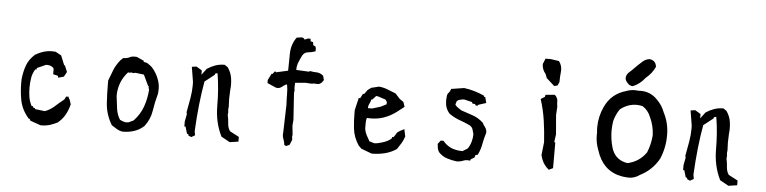

<svg xmlns="http://www.w3.org/2000/svg" viewBox="-44 -929 4607 1155"><g transform="rotate(5 2259.0 -351.5)"><path d="M85 -242.2Q85 -252 85.4 -261.7V-262.2Q89.4 -305.7 103.5 -345.7Q117.7 -385.7 153.3 -416.5Q180.7 -432.6 210.4 -440.9Q231 -446.3 252.9 -446.3Q263.7 -446.3 275.9 -444.8L310.1 -425.8L332.5 -370.6L338.4 -366.7L353.5 -329.6L337.4 -300.3L303.7 -291L301.3 -302.2L272 -309.1V-338.4Q272 -346.7 264.6 -351.1Q258.8 -355 256.8 -356Q251.5 -358.9 244.4 -360.4Q237.3 -361.8 224.6 -361.8L170.4 -337.4V-328.6H162.1Q146.5 -303.2 142.1 -276.4Q137.2 -247.6 137.2 -216.8Q137.2 -186 141.8 -158.7Q146.5 -131.3 159.7 -106.9H168.5V-99.6L181.2 -95.7V-90.8L240.7 -83.5Q272 -94.2 298.1 -117.9Q324.2 -141.6 352.1 -163.6L361.8 -182.1H377.4V-174.8L383.8 -166.5L393.1 -137.7Q383.8 -101.6 368.2 -73.7Q352.1 -45.4 325.2 -22.9Q303.7 -11.7 279.3 -3.9Q254.9 3.4 229.5 3.4H223.6H222.7L159.2 -19L155.3 -28.8L148.4 -30.3L147.5 -31.7Q105.5 -79.6 94.2 -138.7Q85 -188 85 -242.2Z M605 -276.4Q605 -288.1 605 -300.8Q617.2 -334 629.9 -365.7Q642.6 -397.5 667 -427.2L683.6 -442.9H685.5Q706.5 -442.9 721.7 -451.2Q733.9 -457.5 750 -457.5Q756.8 -457.5 765.1 -456.5L808.1 -437V-433.6V-429.7Q808.6 -429.7 809.1 -429.7Q823.2 -429.7 835.7 -421.6Q848.1 -413.6 860.4 -402.3Q889.6 -369.1 902.8 -329.6Q912.1 -303.2 912.1 -274.9Q912.1 -260.3 909.7 -245.1V-244.6Q896 -196.3 887.9 -142.8Q879.9 -89.4 845.7 -45.9Q819.3 -22.5 788.1 -12.2Q756.8 -1.5 718.8 -1.5H718.3Q698.2 -4.4 683.1 -13.7Q668 -22.9 650.4 -34.2Q613.8 -94.2 608.9 -162.1Q605 -218.3 605 -276.4ZM720.2 -359.9Q663.6 -297.9 663.6 -212.4Q668.5 -172.4 673.1 -136.2Q677.7 -100.1 696.8 -70.8Q710.4 -64.5 722.2 -61Q728 -59.1 734.6 -59.1Q741.2 -59.1 749 -60.5L778.8 -74.7Q816.9 -115.7 834 -164.1Q851.1 -212.4 855 -266.6L850.6 -278.3L853 -286.6H851.6H848.1L815.9 -354.5L764.2 -360.8L751 -357.9L740.2 -360.8L728.5 -357.9Z M1312.5 -24.9Q1272 -106.9 1272 -206.8Q1272 -306.6 1256.8 -399.9L1252.4 -401.4L1241.7 -397V-393.6V-391.1L1182.6 -344.7Q1158.7 -213.4 1149.9 -42.5L1154.3 -17.6L1132.3 -4.9L1113.8 -13.2V-20.5L1105 -22.9L1092.8 -64.9H1085.4V-95.2L1094.2 -140.6L1091.3 -151.4Q1100.1 -197.3 1107.2 -238.3Q1114.3 -279.3 1114.3 -317.4Q1114.3 -326.7 1113.8 -336.4L1099.1 -426.3L1127 -430.2L1160.6 -410.2V-407.2V-384.3H1161.1L1189.5 -421.9Q1213.4 -437.5 1238.5 -446.5Q1263.7 -455.6 1293.9 -455.6H1295.4L1314.5 -442.4Q1335.4 -412.1 1340.3 -377.9Q1343.3 -358.9 1343.3 -338.4Q1343.3 -322.3 1341.3 -305.2L1339.4 -252.9L1341.3 -207L1339.4 -189.5L1341.3 -171.9L1339.4 -157.7Q1345.2 -132.8 1346.7 -106.2Q1348.1 -79.6 1361.8 -60.1L1417.5 -30.8V-27.3V-2.4L1365.2 5.4L1313.5 -23.4Z M1680.2 -68.8Q1680.2 -74.7 1681.2 -81.5L1686 -247.1Q1684.1 -279.3 1684.1 -311.5Q1684.1 -343.8 1679.2 -369.6H1673.3Q1661.6 -363.3 1649.4 -353.8Q1637.2 -344.2 1624 -344.2Q1619.1 -344.2 1613.3 -345.7L1561 -368.7V-385.7V-387.2L1580.6 -426.3H1584H1586.9L1600.1 -443.8L1606.4 -437.5L1678.2 -453.6Q1678.2 -505.4 1679.7 -557.6Q1681.2 -614.3 1711.4 -654.8L1712.9 -656.2L1744.1 -660.6L1757.3 -654.8V-649.9H1764.6L1776.9 -655.3V-656.7H1795.9L1797.9 -641.1L1812.5 -638.2L1815.4 -619.6L1829.6 -612.8V-606.9H1832.5V-584Q1808.6 -575.7 1786.6 -573.7Q1767.6 -572.3 1754.9 -552.7Q1744.1 -531.7 1734.4 -507.3Q1726.6 -487.3 1726.6 -466.3Q1726.6 -464.4 1726.6 -462.4L1803.2 -458.5L1809.6 -462.9Q1830.6 -458.5 1849.1 -458.5Q1870.1 -458.5 1889.2 -442.4L1890.6 -441.4L1897.5 -416Q1890.1 -404.8 1888.2 -402.8Q1876.5 -389.2 1861.8 -389.2Q1860.4 -389.2 1853.3 -389.6Q1846.2 -390.1 1832.5 -390.1V-388.2H1818.4L1789.1 -390.1L1726.6 -384.8L1725.1 -357.4L1727.1 -339.8L1725.1 -322.3L1735.8 -162.1L1732.9 -127L1738.8 -68.4L1736.3 -65.4L1738.8 -41L1725.6 -9.8L1705.1 -1L1694.3 -6.3Q1691.9 -26.9 1686 -40.3Q1680.2 -53.7 1680.2 -68.8Z M2175.3 -212.4Q2170.4 -199.7 2170.4 -184.1V-146Q2173.3 -126.5 2182.6 -108.4Q2191.9 -90.3 2202.6 -72.8Q2215.3 -69.3 2222.2 -66.9Q2229 -64.5 2231.9 -64.2Q2234.9 -64 2236.8 -64Q2243.7 -64 2252 -65.9Q2273.9 -70.8 2293.5 -77.6Q2313 -84.5 2332.5 -99.1L2337.4 -110.8H2344.7L2354 -124L2363.3 -139.6L2378.4 -150.4L2405.3 -164.1L2414.6 -120.6Q2406.2 -96.2 2395.8 -78.9Q2385.3 -61.5 2371.1 -41Q2339.4 -19.5 2301.3 -9.8Q2263.2 -0.5 2222.7 -0.5H2221.7L2158.2 -24.4L2140.6 -41.5Q2108.9 -88.9 2103 -142.1Q2098.1 -186.5 2098.1 -235.8Q2098.1 -243.7 2098.1 -252.4L2115.7 -326.7H2124.5L2137.7 -352.1L2147.9 -356L2164.1 -378.9L2185.1 -394.5L2231.9 -405.8Q2261.2 -402.8 2284.9 -392.8Q2308.6 -382.8 2334 -373.5L2361.8 -342.8L2385.3 -326.7L2395 -297.9L2356.9 -268.1Q2318.8 -238.3 2276.4 -223.6Q2240.2 -210.9 2198.2 -210.9Q2185.1 -210.9 2180.7 -211.4ZM2195.3 -324.7H2191.9Q2189.5 -310.5 2181.6 -296.4Q2176.3 -286.6 2176.3 -276.4Q2176.3 -273.4 2176.3 -271H2201.2L2251 -286.1L2285.2 -303.2L2286.6 -316.9L2276.9 -331.5Q2260.3 -335.9 2249.5 -340.3Q2238.8 -344.7 2232.2 -346.2Q2225.6 -347.7 2219.2 -348.1L2197.8 -324.7Z M2629.4 -114.7H2646Q2651.9 -107.9 2656.2 -103.5Q2677.2 -83 2701.2 -73.7Q2730 -63 2765.1 -63L2794.9 -81.1Q2807.6 -98.6 2814.7 -122.3Q2821.8 -146 2821.8 -170.4Q2817.9 -185.5 2813.5 -199.2Q2810.1 -211.4 2795.9 -220.7Q2766.1 -235.4 2733.4 -246.6Q2700.7 -257.8 2668.5 -280.3Q2640.6 -311 2640.6 -357.4Q2640.6 -368.2 2642.1 -379.4Q2642.1 -396 2652.3 -406.2Q2660.2 -414.1 2663.6 -426.3L2664.6 -429.7L2742.2 -441.9Q2773.4 -438 2804.2 -429Q2835 -419.9 2863.3 -407.2L2867.7 -398.9H2873.5L2882.3 -363.8L2836.4 -349.1L2831.5 -343.3H2819.3L2816.4 -352.1H2801.8L2795.4 -362.3L2747.6 -373.5Q2734.9 -372.6 2722.7 -369.1Q2715.3 -367.7 2711.4 -364.7Q2706.5 -361.3 2704.1 -358.4L2698.2 -338.4Q2704.6 -328.1 2714.4 -321.8Q2726.1 -314.5 2736.8 -306.6Q2770.5 -294.9 2806.2 -283.2Q2841.8 -271.5 2871.6 -243.7Q2877.4 -231.4 2887.2 -219.2Q2897.9 -205.1 2897.9 -186.5V-185.5Q2887.2 -151.9 2880.9 -117.2Q2874.5 -81.1 2859.4 -51.3L2857.9 -48.8L2845.7 -46.9L2840.3 -30.8L2818.8 -18.1L2816.4 -9.8Q2805.7 -11.2 2800.3 -11.2Q2786.6 -11.2 2776.4 -6.8Q2757.8 1.5 2734.4 1.5H2733.9Q2704.1 -2.4 2676.8 -11.2Q2647.5 -20.5 2625.5 -44.4Q2618.2 -55.7 2616 -67.6Q2613.8 -79.6 2612.8 -93.3Z M3231 -431.6V-440.9H3234.9V-444.3L3289.1 -448.7Q3296.4 -441.9 3299.8 -436Q3307.1 -424.8 3307.1 -412.1Q3307.1 -396 3310.1 -378.4L3307.1 -328.1L3316.9 -212.9L3310.5 -166L3316.9 -162.1V-8.3L3292 3.4Q3284.2 -3.4 3278.3 -8.8Q3266.1 -21.5 3257.3 -36.6Q3246.1 -56.6 3240.7 -80.6L3249.5 -159.2Q3245.6 -223.1 3236.3 -287.8Q3227.1 -352.5 3206.5 -416.5ZM3200.7 -626V-627L3214.4 -660.6H3246.6L3295.9 -653.3L3297.4 -651.4Q3314 -628.9 3314 -600.1Q3314 -595.2 3313.5 -589.8Q3310.1 -557.1 3310.1 -528.3V-527.3L3300.8 -506.3L3280.8 -501L3231.9 -544.9L3222.7 -569.3Q3212.9 -579.6 3206.8 -595Q3200.7 -610.4 3200.7 -626Z M3717.8 -618.2Q3735.4 -633.8 3753.9 -652.8Q3772.5 -671.9 3795.9 -692.4Q3813 -709 3837.9 -712.4Q3876 -708 3880.4 -670.4V-668.9Q3860.8 -627 3824.2 -597.7Q3794.9 -559.1 3752 -541.5H3751Q3731.9 -541.5 3719.7 -557.1Q3704.6 -571.8 3704.6 -587.2Q3704.6 -602.5 3717.8 -618.2ZM3560.1 -275.9Q3560.1 -340.8 3587.9 -400.9Q3626 -483.9 3714.4 -508.8Q3740.2 -518.6 3767.6 -518.6Q3777.8 -518.6 3788.1 -517.1Q3795.4 -517.6 3802.2 -517.6Q3862.8 -517.6 3904.3 -472.7Q3936 -441.4 3951.2 -399.4Q3981.9 -339.8 3982.9 -272.5Q3982.9 -267.6 3982.9 -263.2Q3982.9 -189 3954.1 -121.6Q3914.1 -49.8 3840.8 -13.2Q3810.5 8.8 3774.9 8.8Q3770.5 8.8 3766.1 8.3Q3682.6 4.4 3632.3 -45.9Q3597.2 -81.1 3579.1 -138.7Q3561.5 -183.1 3561.5 -229.5Q3561.5 -236.3 3562 -243.2Q3560.1 -259.8 3560.1 -275.9ZM3739.7 -424.8Q3710 -415 3685.5 -395Q3663.1 -361.8 3652.8 -323.2Q3647.9 -293.5 3647.9 -264.2Q3647.9 -214.4 3661.6 -165.5Q3671.4 -130.4 3692.4 -109.4Q3717.8 -84 3759.8 -77.6Q3830.1 -92.3 3872.1 -151.9Q3893.1 -202.6 3897 -257.8Q3895 -315.4 3870.1 -367.2Q3855 -405.3 3821.3 -426.8Q3802.7 -431.6 3782.5 -431.6Q3762.2 -431.6 3739.7 -424.8Z M4324.2 -24.9Q4283.7 -106.9 4283.7 -206.8Q4283.7 -306.6 4268.6 -399.9L4264.2 -401.4L4253.4 -397V-393.6V-391.1L4194.3 -344.7Q4170.4 -213.4 4161.6 -42.5L4166 -17.6L4144 -4.9L4125.5 -13.2V-20.5L4116.7 -22.9L4104.5 -64.9H4097.2V-95.2L4106 -140.6L4103 -151.4Q4111.8 -197.3 4118.9 -238.3Q4126 -279.3 4126 -317.4Q4126 -326.7 4125.5 -336.4L4110.8 -426.3L4138.7 -430.2L4172.4 -410.2V-407.2V-384.3H4172.9L4201.2 -421.9Q4225.1 -437.5 4250.2 -446.5Q4275.4 -455.6 4305.7 -455.6H4307.1L4326.2 -442.4Q4347.2 -412.1 4352.1 -377.9Q4355 -358.9 4355 -338.4Q4355 -322.3 4353 -305.2L4351.1 -252.9L4353 -207L4351.1 -189.5L4353 -171.9L4351.1 -157.7Q4356.9 -132.8 4358.4 -106.2Q4359.9 -79.6 4373.5 -60.1L4429.2 -30.8V-27.3V-2.4L4377 5.4L4325.2 -23.4Z"/></g></svg>

Font: Bakudai
Style: Medium
Weight: 500
Version: Version 1.48